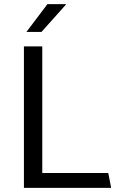

<svg xmlns="http://www.w3.org/2000/svg" viewBox="-20 -911 577 931"><path d="M96 0V-686H185V-72H505L519 0ZM108 -756 210 -891H299V-888L181 -756Z"/></svg>

Font: Chivo Medium Light
Style: Regular
Weight: 300
Version: Version 2.002